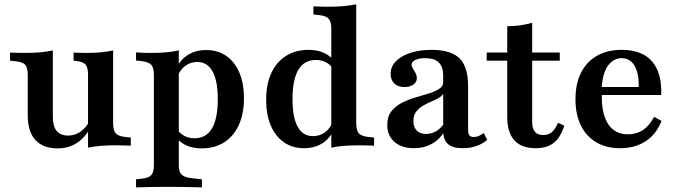

<svg xmlns="http://www.w3.org/2000/svg" viewBox="-20 -651 3022 858"><path d="M216.1 -416.1V-208.1H104V-314.5Q104 -348.4 92.7 -361.3Q81.5 -374.2 48.4 -377.4L25 -379.8V-416.1Q41.9 -415.3 57.7 -414.9Q73.4 -414.5 92.7 -414.5Q129.8 -414.5 160.1 -417.3Q190.3 -420.2 216.1 -425.8ZM216.1 -208.1V-128.2Q216.1 -87.1 233.1 -66.1Q250 -45.2 283.9 -45.2Q320.2 -45.2 348.4 -69.4Q376.6 -93.5 397.6 -144.4L405.6 -128.2Q379 -55.6 337.1 -21.8Q295.2 12.1 237.1 12.1Q172.6 12.1 138.3 -25.4Q104 -62.9 104 -133.9V-208.1ZM373.4 0V-208.1H485.5V-102.4Q485.5 -68.5 497.2 -55.2Q508.9 -41.9 541.9 -38.7L564.5 -36.3V0Q547.6 -0.8 531.9 -1.2Q516.1 -1.6 496.8 -1.6Q459.7 -1.6 429.4 0.8Q399.2 3.2 373.4 8.9ZM485.5 -416.1V-208.1H373.4V-314.5Q373.4 -348.4 363.3 -361.3Q353.2 -374.2 324.2 -378.2L308.9 -379.8V-416.1Q325.8 -415.3 339.9 -414.9Q354 -414.5 370.2 -414.5Q404 -414.5 432.3 -417.3Q460.5 -420.2 485.5 -425.8Z M723.4 183.9Q685.5 183.9 654 184.7Q622.6 185.5 587.9 186.3V150L612.1 147.6Q644.4 144.4 656 131.5Q667.7 118.5 667.7 86.3V-208.1H779V86.3Q779 108.1 785.1 120.2Q791.1 132.3 806.5 138.3Q821.8 144.4 849.2 146.8L882.3 150V186.3Q855.6 185.5 830.6 185.1Q805.6 184.7 779.8 184.3Q754 183.9 723.4 183.9ZM901.6 -427.4Q953.2 -427.4 991.1 -401.2Q1029 -375 1049.6 -326.6Q1070.2 -278.2 1070.2 -212.1Q1070.2 -142.7 1047.2 -92.3Q1024.2 -41.9 981.9 -14.9Q939.5 12.1 880.6 12.1Q838.7 12.1 808.1 -3.6Q777.4 -19.4 761.3 -46L770.2 -75.8Q780.6 -57.3 801.2 -45.2Q821.8 -33.1 849.2 -33.1Q900.8 -33.1 927 -77Q953.2 -121 953.2 -208.1Q953.2 -289.5 929.8 -331.9Q906.5 -374.2 861.3 -374.2Q831.5 -374.2 807.7 -356.5Q783.9 -338.7 772.6 -307.3L764.5 -333.9Q779 -378.2 815.3 -402.8Q851.6 -427.4 901.6 -427.4ZM667.7 -208.1V-314.5Q667.7 -348.4 656 -361.3Q644.4 -374.2 611.3 -378.2L587.9 -380.6V-416.9Q605.6 -415.3 621.4 -414.9Q637.1 -414.5 656.5 -414.5Q692.7 -414.5 723.4 -417.3Q754 -420.2 779 -425.8V-416.9V-208.1Z M1337.9 11.3Q1287.1 11.3 1249.2 -14.9Q1211.3 -41.1 1190.3 -89.5Q1169.4 -137.9 1169.4 -204.8Q1169.4 -274.2 1192.3 -324.2Q1215.3 -374.2 1258.1 -401.2Q1300.8 -428.2 1358.9 -428.2Q1400.8 -428.2 1431.5 -412.9Q1462.1 -397.6 1478.2 -371L1469.4 -340.3Q1459.7 -359.7 1439.1 -371.4Q1418.5 -383.1 1391.1 -383.1Q1339.5 -383.1 1313.3 -339.1Q1287.1 -295.2 1287.1 -208.1Q1287.1 -126.6 1310.1 -84.7Q1333.1 -42.7 1379 -42.7Q1408.9 -42.7 1432.7 -60.1Q1456.5 -77.4 1467.7 -108.9L1475.8 -83.1Q1460.5 -37.9 1424.6 -13.3Q1388.7 11.3 1337.9 11.3ZM1460.5 0V-208.1H1571.8V-102.4Q1571.8 -68.5 1583.5 -55.2Q1595.2 -41.9 1628.2 -38.7L1651.6 -36.3V0Q1633.9 -0.8 1618.5 -1.2Q1603.2 -1.6 1583.9 -1.6Q1546.8 -1.6 1516.5 0.8Q1486.3 3.2 1460.5 8.9ZM1460.5 -208.1V-520.2Q1460.5 -554 1448.8 -567.3Q1437.1 -580.6 1404 -583.9L1380.6 -586.3V-622.6Q1398.4 -621.8 1414.1 -621.4Q1429.8 -621 1448.4 -621Q1485.5 -621 1516.1 -623.8Q1546.8 -626.6 1571.8 -631.5V-622.6V-208.1Z M1960.5 -208.1V-312.9Q1960.5 -352.4 1940.7 -371.8Q1921 -391.1 1880.6 -391.1Q1853.2 -391.1 1836.3 -383.1Q1819.4 -375 1819.4 -362.1Q1819.4 -354 1825.4 -344.4Q1831.5 -334.7 1837.1 -324.2Q1842.7 -313.7 1842.7 -301.6Q1842.7 -283.9 1827.4 -273Q1812.1 -262.1 1787.1 -262.1Q1758.9 -262.1 1742.3 -277.8Q1725.8 -293.5 1725.8 -321Q1725.8 -353.2 1748.8 -377Q1771.8 -400.8 1812.9 -414.5Q1854 -428.2 1908.1 -428.2Q1995.2 -428.2 2033.5 -390.3Q2071.8 -352.4 2071.8 -266.1V-208.1ZM1830.6 11.3Q1775 11.3 1742.7 -16.9Q1710.5 -45.2 1710.5 -92.7Q1710.5 -129.8 1728.6 -153.2Q1746.8 -176.6 1775 -191.1Q1803.2 -205.6 1835.1 -214.9Q1866.9 -224.2 1895.6 -233.1Q1924.2 -241.9 1942.7 -254Q1961.3 -266.1 1961.3 -286.3L1965.3 -240.3Q1959.7 -225.8 1944 -215.7Q1928.2 -205.6 1908.5 -197.6Q1888.7 -189.5 1870.2 -178.6Q1851.6 -167.7 1839.5 -151.6Q1827.4 -135.5 1827.4 -109.7Q1827.4 -83.1 1842.3 -67.7Q1857.3 -52.4 1883.9 -52.4Q1908.9 -52.4 1930.2 -65.3Q1951.6 -78.2 1967.7 -104.8L1968.5 -66.1Q1943.5 -26.6 1908.9 -7.7Q1874.2 11.3 1830.6 11.3ZM2071.8 -73.4Q2071.8 -54 2077.4 -46.4Q2083.1 -38.7 2096.8 -38.7Q2108.9 -38.7 2119.8 -43.5Q2130.6 -48.4 2141.9 -56.5L2157.3 -25.8Q2136.3 -8.1 2108.9 1.6Q2081.5 11.3 2047.6 11.3Q2002.4 11.3 1981.5 -7.7Q1960.5 -26.6 1960.5 -66.9V-208.1H2071.8Z M2374.2 11.3Q2310.5 11.3 2278.6 -23.8Q2246.8 -58.9 2246.8 -128.2V-208.1H2358.1V-106.5Q2358.1 -75.8 2370.6 -61.7Q2383.1 -47.6 2408.1 -47.6Q2430.6 -47.6 2446.4 -60.9Q2462.1 -74.2 2473.4 -102.4L2501.6 -89.5Q2485.5 -37.1 2454.8 -12.9Q2424.2 11.3 2374.2 11.3ZM2246.8 -208.1V-533.9Q2278.2 -533.9 2305.6 -537.9Q2333.1 -541.9 2358.1 -549.2V-208.1ZM2154.8 -379.8V-416.1H2481.5V-379.8Z M2750.8 11.3Q2689.5 11.3 2644.8 -14.9Q2600 -41.1 2575.8 -90.3Q2551.6 -139.5 2551.6 -207.3Q2551.6 -277.4 2577 -327Q2602.4 -376.6 2648.8 -402.4Q2695.2 -428.2 2758.1 -428.2Q2815.3 -428.2 2855.2 -407.3Q2895.2 -386.3 2916.1 -341.5Q2937.1 -296.8 2934.7 -226.6H2631.5L2629.8 -262.1H2833.9Q2835.5 -300 2827.4 -329Q2819.4 -358.1 2802 -374.6Q2784.7 -391.1 2757.3 -391.1Q2722.6 -391.1 2697.6 -358.5Q2672.6 -325.8 2668.5 -254.8L2670.2 -251.6Q2669.4 -244.4 2669.4 -236.3Q2669.4 -228.2 2669.4 -216.9Q2669.4 -137.9 2699.2 -94.4Q2729 -50.8 2785.5 -50.8Q2825 -50.8 2853.6 -70.2Q2882.3 -89.5 2903.2 -129L2936.3 -110.5Q2912.9 -50.8 2865.3 -19.8Q2817.7 11.3 2750.8 11.3Z"/></svg>

Font: Playfair 9pt
Style: Bold
Weight: 700
Designer: Claus Eggers Sørensen
Foundry: Claus Eggers Sørensen
Version: Version 2.203